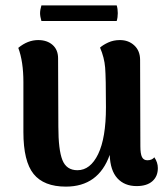

<svg xmlns="http://www.w3.org/2000/svg" viewBox="-20 -679 621 714"><path d="M567 -54Q567 -23 546.5 -5Q526 13 488 13Q443 13 416.5 -16Q390 -45 388 -103Q346 15 225 15Q143 15 105 -32Q67 -79 67 -188V-374Q67 -450 48 -501Q83 -530 122 -530Q155 -530 175.5 -512Q196 -494 196 -462L197 -208Q197 -122 212 -84Q227 -46 268 -46Q316 -46 345 -106Q374 -166 374 -280Q374 -390 371 -427.5Q368 -465 352 -502Q363 -512 382.5 -521Q402 -530 426 -530Q458 -530 479.5 -510Q501 -490 501 -456L502 -135Q502 -107 508 -95Q514 -83 528 -83Q545 -83 554 -94Q567 -75 567 -54ZM414 -659Q418 -646 418 -630Q418 -614 414 -601H134Q129 -618 129 -630Q129 -642 134 -659Z"/></svg>

Font: Arima Madurai Black
Style: Regular
Weight: 900
Designer: Joana Correia and Natanael Gama
Foundry: NDISCOVER
Version: Version 1.019